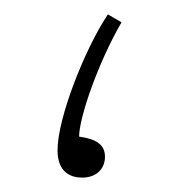

<svg xmlns="http://www.w3.org/2000/svg" viewBox="-20 -243 265 267"><path d="M94 4C116 4 126 -10 126 -25C126 -43 112 -50 90 -53C90 -79 116 -155 149 -212L130 -223C98 -175 60 -79 60 -34C60 -3 79 4 94 4Z"/></svg>

Font: Noto Sans Arabic UI SmCn Th
Style: Regular
Weight: 100
Width: 4
Designer: Monotype Design Team, Nadine Chahine and Nizar Qandah
Foundry: Monotype Imaging Inc.
Version: Version 2.010